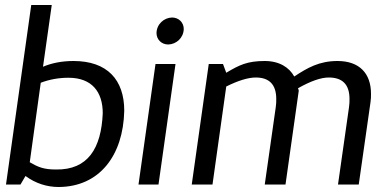

<svg xmlns="http://www.w3.org/2000/svg" viewBox="-20 -738 1548 768"><path d="M204 -60C154 -60 132 -70 99 -89L143 -407C177 -420 214 -427 254 -427C348 -427 391 -370 391 -285C385 -145 332 -58 204 -60ZM477 -295C477 -419 409 -494 274 -494C228 -494 187 -486 152 -471L187 -718H105L4 0H62L82 -34C123 -4 168 10 215 10C378 9 473 -116 477 -295Z M715 -622C715 -648 695 -668 668 -668C636 -667 607 -642 606 -606C606 -580 626 -560 653 -560C685 -561 714 -586 715 -622ZM602 -482 534 0H614L682 -482Z M1330 -494C1257 -494 1210 -467 1157 -432C1137 -468 1098 -494 1039 -494C969 -494 937 -478 885 -447L872 -482H815L747 0H830L885 -392C933 -416 973 -428 1003 -428C1057 -428 1085 -400 1085 -342C1085 -332 1085 -321 1083 -309L1039 0H1122L1175 -375C1175 -379 1172 -383 1172 -385C1223 -414 1264 -428 1295 -428C1350 -428 1378 -400 1378 -342C1378 -332 1378 -321 1376 -309L1332 0H1415L1462 -329C1464 -341 1464 -352 1464 -363C1464 -444 1418 -494 1330 -494Z"/></svg>

Font: Cantarell
Style: Oblique
Weight: 400
Italic angle: -8°
Designer: Dave Crossland
Version: Version 0.024